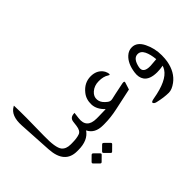

<svg xmlns="http://www.w3.org/2000/svg" viewBox="-149 -1163 1834 1834"><g transform="rotate(-45 768.0 -246.0)"><path d="M267.6 0Q100.1 0 87.9 -206.5L67.9 -547.9Q59.6 -687.5 140.1 -731L148.4 -735.4Q153.8 -602.1 147.5 -330.1Q144 -169.4 179.2 -125.5Q208.5 -89.4 270 -89.4H277.8Q294.9 -89.4 294.9 -47.9V-44.9Q294.9 0 277.8 0Z M627.9 0H617.7Q507.3 0 468.8 -80.6Q414.1 0 285.2 0H272.9Q236.3 0 236.3 -44.9V-47.9Q236.3 -89.4 272.9 -89.4H284.7Q356 -89.4 394 -104.5Q426.8 -117.7 434.6 -176.3L440.9 -227.1Q447.3 -274.9 501.5 -276.9L508.8 -277.3L501 -214.4Q484.9 -89.4 620.1 -89.4H627.9Q645 -89.4 645 -47.9V-44.9Q645 0 627.9 0ZM363 123.8 409.5 170.3Q418.9 179.7 410.1 188.6L360.8 237.3Q350.8 247.8 340.8 237.9L291.5 188.6Q283.2 179.7 293.2 169.2L339.7 123.2Q350.8 111.6 363 123.8ZM504.2 123.8 551.3 170.3Q560.7 179.7 551.8 188.6L502.5 237.3Q492.6 247.8 482.6 237.9L433.9 188.6Q424.4 179.7 435.5 168.6L481.5 123.2Q492.6 111.6 504.2 123.8Z M635.3 0Q635.3 0 623 0Q586.4 0 586.4 -44.9V-47.9Q586.4 -89.4 623 -89.4H644.5L745.1 -91.8Q682.6 -151.4 679.7 -218.3Q677.2 -290 717.3 -339.8Q777.3 -415.5 865.2 -415.5Q939.5 -415.5 981.4 -366.2Q996.6 -348.6 1003.4 -324.7Q1015.1 -284.7 988.8 -302.7Q950.2 -328.6 886.7 -328.1Q825.7 -328.1 784.2 -291.5Q746.6 -258.3 750.5 -214.8Q753.4 -174.8 789.6 -142.6Q797.9 -134.8 808.1 -127Q829.6 -109.9 857.9 -116.2Q888.7 -123 914.6 -128.9Q1014.6 -150.4 1032.7 -153.3Q1063.5 -158.2 1057.1 -139.6L1034.2 -67.4Q944.8 -48.8 815.9 -20.5Q722.2 0 635.3 0Z M1376.5 186Q1324.7 224.1 1282.7 224.1Q1218.3 224.1 1135.3 204.6Q1107.4 197.8 1104 181.2Q1101.1 168.5 1143.1 161.1Q1348.6 126 1405.3 37.1Q1416.5 19 1422.9 -0.5Q1384.3 7.3 1341.3 7.3Q1243.2 6.8 1207 -43.9Q1179.2 -83.5 1188 -144.5Q1202.1 -249 1259.3 -301.3Q1294.9 -334 1339.8 -333.5Q1408.2 -333 1447.8 -252.4Q1488.3 -170.4 1487.8 -76.2Q1487.3 -29.8 1481.9 1Q1460.4 124 1376.5 186ZM1326.2 -248Q1272 -243.7 1252.9 -151.4Q1238.3 -78.6 1339.8 -81.1Q1353.5 -81.5 1423.8 -87.9Q1417 -159.2 1395.5 -203.1Q1371.1 -252 1326.2 -248Z"/></g></svg>

Font: Gandom FD
Style: FD
Weight: 400
Foundry: DejaVu fonts team - Redesigned by Saber Rastikerdar - Based on Samim Font
Version: Version 0.6